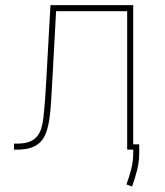

<svg xmlns="http://www.w3.org/2000/svg" viewBox="-20 -565 622 725"><path d="M32.7 0V-22.7H44Q70.7 -22.7 88.6 -28.9Q106.5 -35.2 117.9 -47.6Q129.3 -60 135.3 -78.8Q141.3 -97.7 144.2 -122.5Q150.2 -175.4 154.8 -262.8L170.5 -545.5H483V-19.9H505.7V12.8Q505.7 45.1 498 76Q490.4 106.9 478.7 139.2L457.4 131.4Q469.1 100.1 476 71.6Q483 43 483 12.8V0H460.2V-522.7H191.8L177.6 -261.4Q175.1 -217.7 172.9 -181.3Q170.8 -144.9 166.5 -115.9Q162.3 -87 154.5 -65.2Q146.7 -43.3 132.6 -28.9Q118.6 -14.6 97.1 -7.3Q75.6 0 44 0Z"/></svg>

Font: Inter P Thin
Style: Regular
Weight: 100
Designer: Rasmus Andersson
Foundry: rsms
Version: Version 3.018;git-588b23468